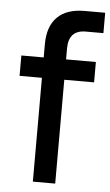

<svg xmlns="http://www.w3.org/2000/svg" viewBox="-52 -735 443 770"><g transform="rotate(5 170.0 -350.0)"><path d="M20 -500H110V-553Q110 -625 147.5 -662.5Q185 -700 257 -700H340V-618H269Q200 -618 200 -544V-500H320V-418H200V0H110V-418H20Z"/></g></svg>

Font: PT Root UI Web Medium
Style: Regular
Weight: 500
Designer: Vitaly Kuzmin
Foundry: ParaType Ltd.
Version: Version 1.001W